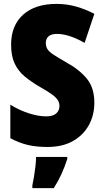

<svg xmlns="http://www.w3.org/2000/svg" viewBox="-20 -744 531 985"><path d="M464 -217Q464 -153 435.5 -101.5Q407 -50 353.5 -20Q300 10 223 10Q168 10 124 0Q80 -10 33 -35V-207Q80 -178 128.5 -162.5Q177 -147 217 -147Q252 -147 268.5 -162Q285 -177 285 -200Q285 -216 277 -229.5Q269 -243 247.5 -259Q226 -275 185 -298Q140 -324 106.5 -352Q73 -380 55 -418.5Q37 -457 37 -515Q37 -613 98.5 -668.5Q160 -724 270 -724Q322 -724 370 -710.5Q418 -697 464 -673L414 -524Q333 -570 273 -570Q242 -570 228.5 -557Q215 -544 215 -524Q215 -506 223 -492.5Q231 -479 254.5 -463.5Q278 -448 322 -423Q390 -385 427 -338.5Q464 -292 464 -217ZM325 72Q312 112 295.5 148.5Q279 185 256 221H146V207Q150 189 154.5 162Q159 135 162 108Q165 81 165 61H325Z"/></svg>

Font: Noto Sans Lao UI Cond Blk
Style: Regular
Weight: 900
Width: 3
Designer: Monotype Design Team
Foundry: Monotype Imaging Inc.
Version: Version 2.000; ttfautohint (v1.8.4.7-5d5b)